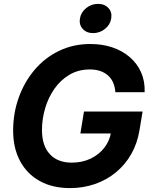

<svg xmlns="http://www.w3.org/2000/svg" viewBox="-20 -967 783 998"><path d="M344.2 10.7Q252.9 10.7 186.8 -25.9Q120.6 -62.5 84.5 -129.6Q48.3 -196.8 48.3 -288.6Q48.3 -377.9 77.1 -459Q106 -540 158.9 -603Q211.9 -666 285.9 -702.1Q359.9 -738.3 450.2 -738.3Q511.7 -738.3 564 -720.7Q616.2 -703.1 654.5 -670.2Q692.9 -637.2 713.4 -591.1Q733.9 -544.9 731.9 -487.8H579.6Q577.6 -515.1 568.4 -536.9Q559.1 -558.6 542.2 -574Q525.4 -589.4 501.7 -597.7Q478 -606 447.3 -606Q387.2 -606 340.8 -578.4Q294.4 -550.8 262.5 -504.9Q230.5 -459 214.4 -403.3Q198.2 -347.7 198.2 -291Q198.2 -210 238.8 -165.8Q279.3 -121.6 353.5 -121.6Q406.7 -121.6 450.2 -142.1Q493.7 -162.6 522 -198.7Q550.3 -234.9 557.6 -281.7L589.8 -273.4H397.9L416.5 -387.2H721.2L705.1 -290.5Q693.8 -221.2 661.9 -165.5Q629.9 -109.9 581.8 -70.6Q533.7 -31.2 473.1 -10.3Q412.6 10.7 344.2 10.7ZM463.9 -794.9Q429.7 -794.9 409.9 -816.9Q390.1 -838.9 395.5 -871.1Q400.9 -903.3 428 -925Q455.1 -946.8 489.3 -946.8Q523.9 -946.8 543.7 -925Q563.5 -903.3 558.1 -871.1Q553.2 -838.9 525.9 -816.9Q498.5 -794.9 463.9 -794.9Z"/></svg>

Font: Inter 24pt
Style: Bold Italic
Weight: 700
Italic angle: -9.3988°
Version: Version 4.001;git-66647c0bb